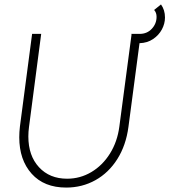

<svg xmlns="http://www.w3.org/2000/svg" viewBox="-20 -838 765 867"><path d="M725 -759Q725 -731 711 -705Q697 -679 671 -661.5Q645 -644 610 -643L560 -265Q549 -182 510 -120Q471 -58 411 -24.5Q351 9 279 9Q179 9 123 -53.5Q67 -116 67 -218Q67 -242 70 -267L125 -685H166L111 -265Q108 -243 108 -222Q108 -135 156 -83Q204 -31 283 -31Q342 -31 392.5 -61Q443 -91 476.5 -144.5Q510 -198 519 -267L574 -682L573 -685H611Q644 -685 665.5 -708Q687 -731 687 -762Q687 -781 676 -793L707 -818Q725 -793 725 -759Z"/></svg>

Font: Bellota Text Light
Style: Italic
Weight: 300
Italic angle: -7.5°
Designer: Kemie Guaida
Foundry: Kemie Guaida
Version: Version 4.001